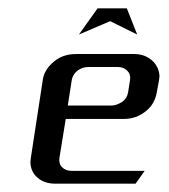

<svg xmlns="http://www.w3.org/2000/svg" viewBox="-20 -442 406 462"><path d="M53.2 -52.2Q53.2 -53.2 54.2 -62L83 -250Q86.4 -274.4 109.9 -293.9Q131.3 -312 163.1 -312H303.2Q330.6 -312 349.1 -293.5Q362.8 -278.8 363.8 -258.8Q363.8 -256.8 362.8 -250L356.9 -217.8Q351.6 -190.4 330.1 -173.8Q307.6 -155.8 277.8 -155.8H138.2L123 -62Q121.1 -47.9 129.4 -39.6Q138.2 -30.8 152.8 -30.8H328.1L306.2 0H112.8Q84 0 66.4 -18.1Q53.7 -31.2 53.2 -52.2ZM143.1 -188H248Q259.8 -188 273.9 -196.8Q285.6 -205.1 288.1 -219.2L293 -250Q294.9 -263.2 286.1 -272Q277.3 -280.8 263.2 -280.8H192.9Q178.2 -280.8 166.5 -272Q155.3 -263.2 152.8 -250ZM169.9 -358.9 214.8 -421.9H285.2L310.1 -358.9L245.1 -391.1Z"/></svg>

Font: Hhenum
Style: Italic
Weight: 400
Designer: T. Christopher White
Version: Version 1.0